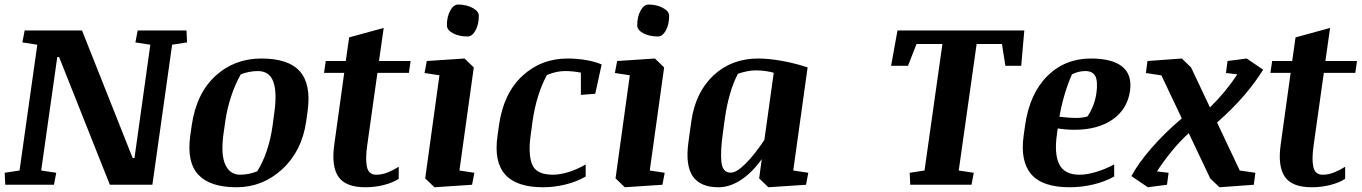

<svg xmlns="http://www.w3.org/2000/svg" viewBox="-24 -791 5830 822"><path d="M565.4 -660.6H774.4L776.9 -609.4L712.9 -599.6L628.4 0H446.3L229 -546.9H221.2L152.3 -61L216.8 -51.3L207 0H-1.5L-3.9 -51.3L59.6 -61L135.7 -599.6L71.8 -609.4L81.5 -660.6H327.1L543.9 -114.7H551.8L619.6 -599.6L555.7 -609.4Z M988.8 10.7Q875 10.7 825 -43.2Q774.9 -97.2 790.5 -209.5L796.9 -254.9Q816.9 -391.1 898.2 -465.8Q979.5 -540.5 1095.2 -540.5Q1211.9 -540.5 1260.3 -484.9Q1308.6 -429.2 1293 -315.9L1286.6 -269.5Q1268.1 -143.6 1184.1 -66.4Q1100.1 10.7 988.8 10.7ZM1150.4 -308.6Q1162.6 -395 1146.2 -440.9Q1129.9 -486.8 1079.6 -486.8Q1062 -486.8 1043 -483.2Q1023.9 -479.5 1006.8 -472.7Q982.4 -429.7 965.6 -378.4Q948.7 -327.1 940.9 -274.4L932.6 -216.3Q920.9 -128.9 940.7 -85.9Q960.4 -43 1004.4 -43Q1022.5 -43 1041.7 -46.9Q1061 -50.8 1077.1 -57.6Q1101.1 -94.7 1118.2 -145.8Q1135.3 -196.8 1142.6 -250.5Z M1370.6 -529.8H1456.5L1470.7 -630.9L1618.7 -671.4L1598.6 -529.8H1733.9L1726.6 -479H1591.8L1548.3 -169.9Q1539.6 -110.4 1546.9 -76.7Q1554.2 -43 1586.9 -43Q1611.8 -43 1636.5 -53Q1661.1 -63 1683.1 -77.1V-25.4Q1657.7 -8.8 1619.4 1Q1581.1 10.7 1540 10.7Q1455.6 10.7 1424.8 -34.4Q1394 -79.6 1407.2 -172.4L1449.7 -479H1363.3Z M1803.2 -529.8 1964.8 -540.5 2004.4 -502.4 1942.9 -61 2006.8 -51.3 1997.1 0 1835.9 10.7 1796.4 -27.3 1857.4 -468.8 1793.5 -478.5ZM1889.2 -682.6Q1889.2 -718.8 1903.3 -745.1Q1917.5 -771.5 1937 -771.5Q1972.7 -771.5 1999.3 -757.1Q2025.9 -742.7 2025.9 -723.6Q2025.9 -686.5 2011.7 -660.6Q1997.6 -634.8 1978 -634.8Q1940.9 -634.8 1915 -648.7Q1889.2 -662.6 1889.2 -682.6Z M2524.4 -389.6 2462.9 -384.8V-480Q2446.3 -483.4 2428.7 -485.1Q2411.1 -486.8 2395 -486.8Q2378.4 -486.8 2358.6 -482.9Q2338.9 -479 2317.4 -469.7Q2295.4 -429.2 2280 -379.9Q2264.6 -330.6 2256.3 -274.4L2248.5 -216.3Q2236.3 -133.3 2253.7 -88.1Q2271 -43 2343.3 -43Q2375 -43 2412.6 -55.2Q2450.2 -67.4 2483.4 -86.9V-35.2Q2444.3 -12.7 2396.5 -1Q2348.6 10.7 2300.8 10.7Q2187.5 10.7 2138.7 -43.9Q2089.8 -98.6 2106 -209.5L2112.3 -254.9Q2131.8 -391.6 2212.4 -466.1Q2293 -540.5 2405.8 -540.5Q2446.8 -540.5 2485.8 -533.7Q2524.9 -526.9 2551.8 -515.1Z M2618.2 -529.8 2779.8 -540.5 2819.3 -502.4 2757.8 -61 2821.8 -51.3 2812 0 2650.9 10.7 2611.3 -27.3 2672.4 -468.8 2608.4 -478.5ZM2704.1 -682.6Q2704.1 -718.8 2718.3 -745.1Q2732.4 -771.5 2752 -771.5Q2787.6 -771.5 2814.2 -757.1Q2840.8 -742.7 2840.8 -723.6Q2840.8 -686.5 2826.7 -660.6Q2812.5 -634.8 2793 -634.8Q2755.9 -634.8 2730 -648.7Q2704.1 -662.6 2704.1 -682.6Z M3426.8 0 3265.6 10.7 3226.1 -27.3 3237.3 -109.9Q3197.3 -53.2 3148.9 -21.2Q3100.6 10.7 3052.2 10.7Q2974.1 10.7 2941.9 -36.4Q2909.7 -83.5 2923.3 -182.1L2936 -273.9Q2954.1 -397 3031.2 -468.8Q3108.4 -540.5 3222.2 -540.5Q3268.1 -540.5 3325.4 -530Q3382.8 -519.5 3433.6 -502.4L3372.1 -61L3436.5 -51.3ZM3071.3 -225.1Q3059.6 -143.6 3064.5 -97.7Q3069.3 -51.8 3104.5 -51.8Q3129.4 -51.8 3168.2 -90.6Q3207 -129.4 3248.5 -191.9L3288.6 -479.5Q3275.4 -483.4 3254.9 -486.6Q3234.4 -489.7 3211.9 -489.7Q3193.8 -489.7 3174.1 -485.8Q3154.3 -481.9 3135.3 -475.1Q3115.7 -438.5 3101.6 -389.6Q3087.4 -340.8 3080.1 -289.1Z M3870.6 -51.3 3934.1 -61 4010.7 -602.5H3899.9L3863.3 -509.3H3791L3818.4 -660.6H4361.3L4348.1 -509.3H4280.3L4265.6 -602.5H4157.2L4080.6 -61L4145 -51.3L4135.3 0H3873Z M4814 -402.3Q4802.7 -323.7 4739.5 -279.5Q4676.3 -235.4 4575.7 -235.4Q4556.2 -235.4 4537.1 -237.1Q4518.1 -238.8 4504.4 -241.2L4501 -216.3Q4488.8 -131.8 4511 -87.4Q4533.2 -43 4598.1 -43Q4627.9 -43 4666.5 -54.2Q4705.1 -65.4 4746.1 -86.9V-35.2Q4706.5 -13.2 4656.7 -1.2Q4606.9 10.7 4555.7 10.7Q4438.5 10.7 4390.9 -45.2Q4343.3 -101.1 4358.4 -209.5L4364.7 -254.9Q4384.3 -390.1 4459.7 -465.3Q4535.2 -540.5 4646.5 -540.5Q4736.8 -540.5 4780 -506.3Q4823.2 -472.2 4814 -402.3ZM4565.4 -472.7Q4548.8 -436 4534.9 -389.9Q4521 -343.8 4511.7 -291Q4529.8 -289.1 4548.8 -287.6Q4567.9 -286.1 4583 -286.1Q4597.2 -286.1 4609.9 -287.8Q4622.6 -289.6 4631.8 -292.5Q4645.5 -312.5 4655.5 -337.4Q4665.5 -362.3 4669.9 -391.6Q4676.8 -442.4 4665.5 -464.6Q4654.3 -486.8 4622.6 -486.8Q4608.4 -486.8 4594 -483.4Q4579.6 -480 4565.4 -472.7Z M5343.8 0 5196.8 10.7 5157.2 -27.3 5065.4 -220.7Q5027.3 -186.5 4992.2 -143.3Q4957 -100.1 4929.2 -57.1L4979 -51.3L4972.2 0L4890.1 10.7L4819.8 -37.1Q4833.5 -63 4855.2 -93.5Q4877 -124 4905 -156.2Q4933.1 -188.5 4966.3 -221.2Q4999.5 -253.9 5035.6 -284.2L4948.2 -468.3L4881.8 -478.5L4888.7 -529.8L5035.6 -540.5L5075.2 -502.4L5156.2 -331.1Q5190.4 -364.7 5220 -400.6Q5249.5 -436.5 5273.4 -472.7L5224.6 -478.5L5231.4 -529.8L5313.5 -540.5L5383.8 -492.7Q5369.6 -469.7 5349.9 -442.4Q5330.1 -415 5305.2 -385.7Q5280.3 -356.4 5250.2 -326.2Q5220.2 -295.9 5186.5 -266.6L5283.7 -61L5350.6 -51.3Z M5422.4 -529.8H5508.3L5522.5 -630.9L5670.4 -671.4L5650.4 -529.8H5785.6L5778.3 -479H5643.6L5600.1 -169.9Q5591.3 -110.4 5598.6 -76.7Q5606 -43 5638.7 -43Q5663.6 -43 5688.2 -53Q5712.9 -63 5734.9 -77.1V-25.4Q5709.5 -8.8 5671.1 1Q5632.8 10.7 5591.8 10.7Q5507.3 10.7 5476.6 -34.4Q5445.8 -79.6 5459 -172.4L5501.5 -479H5415Z"/></svg>

Font: Noticia Text
Style: Bold Italic
Weight: 700
Italic angle: -8°
Designer: JM Sole
Foundry: JM Sole
Version: Version 1.003